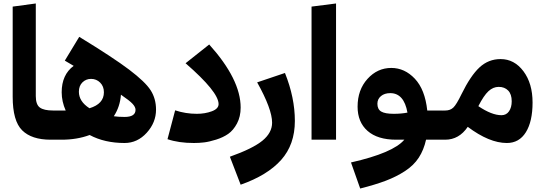

<svg xmlns="http://www.w3.org/2000/svg" viewBox="-20 -804 3132 1105"><path d="M53 -247V-766L186 -784V-251Q186 -202 209.5 -185Q233 -168 285 -168L291 -75L271 0Q162 0 107.5 -54Q53 -108 53 -247Z M436 -592Q631 -473 723.5 -403Q816 -333 847 -284.5Q878 -236 878 -173Q878 -99 824.5 -40Q771 19 697 19Q582 19 496 -27Q423 0 335 0H271L251 -71L285 -168H358Q335 -220 335 -273Q335 -374 404 -425Q380 -440 353 -455ZM495 -181Q578 -206 578 -273Q578 -307 556.5 -328.5Q535 -350 504 -350Q475 -350 454.5 -330Q434 -310 434 -276Q434 -220 495 -181ZM697 -131Q760 -131 760 -172Q760 -188 743 -206.5Q726 -225 676 -259Q671 -190 635 -135Q662 -131 697 -131Z M1096 19Q1008 19 944 -3L988 -169Q1048 -149 1113 -149Q1160 -149 1199 -163.5Q1238 -178 1238 -205Q1238 -275 1048 -440L1184 -548Q1365 -347 1365 -185Q1365 -133 1344 -93.5Q1323 -54 1293.5 -33.5Q1264 -13 1224 -0.5Q1184 12 1155 15.5Q1126 19 1096 19Z M1365 259 1303 98Q1435 51 1490.5 5.5Q1546 -40 1546 -98Q1546 -176 1460 -330L1620 -384Q1677 -242 1677 -108Q1677 28 1598 116.5Q1519 205 1365 259Z M1914 0H1773V-766L1914 -784Z M2536 -72 2516 0H2432Q2419 59 2390 103.5Q2361 148 2311 180.5Q2261 213 2200.5 236Q2140 259 2053 281L2000 131Q2243 76 2307 0H2260Q2153 0 2095.5 -50.5Q2038 -101 2038 -190Q2038 -287 2095 -350Q2152 -413 2232 -413Q2309 -413 2367.5 -351Q2426 -289 2439 -168H2529ZM2246 -149Q2290 -149 2325 -156Q2305 -268 2226 -268Q2193 -268 2172.5 -251Q2152 -234 2152 -207Q2152 -175 2174 -162Q2196 -149 2246 -149Z M2861 -464Q2940 -464 2992.5 -394Q3045 -324 3045 -214Q3045 -105 3006.5 -43Q2968 19 2897 19Q2796 19 2672 -74Q2622 0 2542 0H2516L2496 -72L2530 -168H2543Q2571 -168 2589 -185Q2607 -202 2636 -262Q2688 -368 2739.5 -416Q2791 -464 2861 -464ZM2866 -141Q2894 -141 2909.5 -163.5Q2925 -186 2925 -221Q2925 -262 2904.5 -283Q2884 -304 2850 -304Q2818 -304 2791 -279Q2764 -254 2733 -193Q2810 -141 2866 -141Z"/></svg>

Font: FiraGO ExtraBold
Style: Regular
Weight: 800
Designer: bBox Type
Foundry: bBox Type GmbH
Version: Version 1.001;PS 001.001;hotconv 1.0.88;makeotf.lib2.5.64775